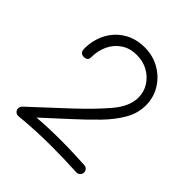

<svg xmlns="http://www.w3.org/2000/svg" viewBox="-186 -819 958 958"><g transform="rotate(45 293.0 -339.5)"><path d="M111.3 -434.6Q84 -434.6 84 -465.3Q84 -526.4 109.6 -575.7Q135.3 -625 182.6 -654.3Q230 -683.6 293.9 -683.6Q352.5 -683.6 399.7 -656.2Q446.8 -628.9 474.4 -583.3Q502 -537.6 502 -482.9Q502 -427.2 472.9 -376.5Q443.8 -325.7 395.5 -275.9Q347.2 -226.1 289.1 -173.3L158.7 -53.7Q199.7 -57.1 241 -58.6Q282.2 -60.1 323.7 -60.1Q367.2 -60.1 408.7 -58.6Q450.2 -57.1 495.1 -54.7Q506.3 -54.2 513.7 -46.1Q521 -38.1 520.5 -26.9Q520 -15.6 511.7 -8.1Q503.4 -0.5 492.2 -1Q442.4 -3.4 400.9 -4.6Q359.4 -5.9 315.4 -5.9Q199.7 -5.9 90.8 4.9Q77.1 6.3 68.4 -3.4Q60.5 -11.7 61.3 -22.9Q62 -34.2 69.8 -42L253.9 -212.9Q339.8 -293.5 394 -357.9Q448.2 -422.4 448.2 -483.9Q448.2 -523.9 427.5 -556.9Q406.7 -589.8 371.6 -609.4Q336.4 -628.9 292.5 -628.9Q244.6 -628.9 210 -606Q175.3 -583 157 -544.2Q138.7 -505.4 138.7 -457.5Q138.7 -434.6 111.3 -434.6Z"/></g></svg>

Font: Mikhak Light
Style: Regular
Weight: 300
Designer: Amin Abedi
Version: Version 3.3